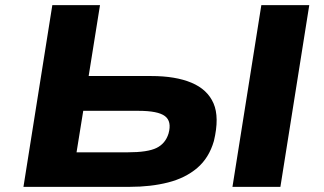

<svg xmlns="http://www.w3.org/2000/svg" viewBox="-20 -725 1259 745"><path d="M71 0 183 -705H368L324 -430H567Q661 -430 723 -404Q785 -378 808.5 -324Q832 -270 810 -178Q791 -112 745 -73Q699 -34 632 -17Q565 0 484 0ZM277 -134H476Q553 -134 587.5 -151Q622 -168 634 -207Q647 -254 620 -274.5Q593 -295 517 -295H303ZM882 0 994 -705H1180L1068 0Z"/></svg>

Font: Nunito Sans 7pt Expanded ExtraBold
Style: Italic
Weight: 800
Width: 7
Italic angle: -9°
Designer: Vernon Adams
Foundry: Vernon Adams
Version: Version 3.101;gftools[0.9.27]